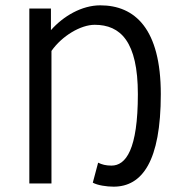

<svg xmlns="http://www.w3.org/2000/svg" viewBox="-20 -688 675 720"><path d="M406 12C513 12 583 -83 583 -335C583 -580 486 -668 356 -668C287 -668 218 -628 171 -575V-656H90V0H173V-497C213 -554 283 -595 335 -595C432 -595 497 -532 497 -335C497 -127 452 -67 398 -67C377 -67 362 -71 348 -78L328 -3C346 7 380 12 406 12Z"/></svg>

Font: Giro Sans Regular
Style: Regular
Weight: 400
Designer: Paul D. Hunt
Foundry: Adobe Systems Incorporated
Version: Version 1.000;PS 1.0;hotconv 1.0.88;makeotf.lib2.5.647800